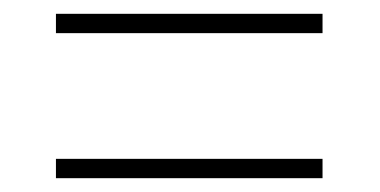

<svg xmlns="http://www.w3.org/2000/svg" viewBox="-20 -496 550 278"><path d="M61 -448H447V-476H61ZM61 -238H447V-266H61Z"/></svg>

Font: Noto Serif Thai SemiCondensed Thin
Style: Regular
Weight: 100
Width: 4
Designer: Monotype Design Team
Foundry: Monotype Imaging Inc.
Version: Version 2.002